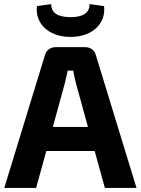

<svg xmlns="http://www.w3.org/2000/svg" viewBox="-20 -921 690 941"><path d="M419 -901C419 -859 389 -837 326 -837C261 -837 231 -859 231 -901L161 -891C151 -808 216 -740 326 -740C435 -740 500 -808 490 -891ZM444 -181 494 0H649L450 -650C444 -675 423 -690 397 -690H253C228 -690 206 -675 200 -650L1 0H157L207 -181ZM411 -299H239L297 -510C302 -531 307 -554 312 -575H339C342 -554 348 -531 353 -510Z"/></svg>

Font: SnT
Style: Bold
Weight: 700
Designer: Natanael Gama
Version: Version 1.001;PS 001.001;hotconv 1.0.70;makeotf.lib2.5.58329